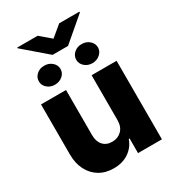

<svg xmlns="http://www.w3.org/2000/svg" viewBox="-217 -1031 1041 1156"><g transform="rotate(-30 303.5 -453.5)"><path d="M392.6 -235.4V-545.9H566.4V0H400.4V-101.6H394.5Q377 -51.3 333.3 -22Q289.6 7.3 228.5 6.8Q172.4 6.8 130.4 -18.6Q88.4 -43.9 64.7 -90.1Q41 -136.2 41 -197.8V-545.9H214.8V-231.4Q214.8 -187.5 238 -161.9Q261.2 -136.2 301.3 -136.7Q339.8 -136.2 366.2 -161.9Q392.6 -187.5 392.6 -235.4ZM230 -914.1 304.2 -851.1 379.9 -914.1H520.5V-908.2L357.9 -769.5H250.5L87.9 -909.2V-914.1ZM99.1 -672.4Q98.6 -699.7 120.4 -719.2Q142.1 -738.8 173.3 -738.3Q205.1 -738.8 227.3 -719.2Q249.5 -699.7 249.5 -672.4Q249.5 -644 227.1 -625.2Q204.6 -606.4 173.3 -606.4Q142.6 -606.4 120.6 -625.7Q98.6 -645 99.1 -672.4ZM358.9 -671.9Q358.9 -699.7 380.6 -719.2Q402.3 -738.8 433.6 -738.3Q465.3 -738.8 487.5 -719.2Q509.8 -699.7 509.8 -671.9Q509.8 -645 487.5 -625.5Q465.3 -606 433.6 -606Q402.3 -606 380.6 -625.5Q358.9 -645 358.9 -671.9Z"/></g></svg>

Font: Inter Tight ExtraBold
Style: Regular
Weight: 800
Designer: Rasmus Andersson
Foundry: rsms
Version: Version 3.004; ttfautohint (v1.8.4.7-5d5b)